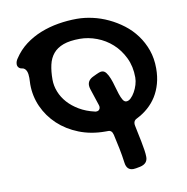

<svg xmlns="http://www.w3.org/2000/svg" viewBox="-79 -586 830 854"><g transform="rotate(-10 336.0 -159.0)"><path d="M328.1 -191.9Q325.2 -201.2 325.2 -209Q325.2 -231.9 350.1 -244.1Q360.4 -249 367.2 -252.2Q374 -255.4 378.7 -257.1Q383.3 -258.8 386.2 -259.3Q389.2 -259.8 392.1 -259.8Q403.3 -259.8 411.6 -248.8Q419.9 -237.8 426.5 -220.9Q433.1 -204.1 438.2 -184.8Q443.4 -165.5 449 -148.7Q454.6 -131.8 461.2 -120.8Q467.8 -109.9 477.1 -109.9Q487.3 -109.9 497.3 -119.4Q507.3 -128.9 515.6 -143.6Q523.9 -158.2 529.1 -175.3Q534.2 -192.4 534.2 -208Q534.2 -257.8 515.1 -297.1Q496.1 -336.4 465.8 -363.8Q435.5 -391.1 397.2 -405.5Q358.9 -419.9 320.8 -419.9Q275.4 -419.9 246.1 -409.2Q216.8 -398.4 200 -378.2Q183.1 -357.9 176.5 -328.6Q169.9 -299.3 169.9 -262.2Q169.9 -233.9 180.7 -206.8Q191.4 -179.7 211.9 -156.7Q232.4 -133.8 262.2 -116.2Q292 -98.6 330.1 -89.8Q332.5 -88.9 334 -88.9Q335.4 -88.9 337.9 -88.9Q345.7 -88.9 350.3 -93.8Q355 -98.6 355 -106Q355 -108.4 354.5 -110.6Q354 -112.8 353 -116.2ZM68.8 -258.8Q68.8 -264.2 69.3 -272Q69.8 -279.8 69.8 -288.1Q69.8 -295.9 68.8 -303.7Q67.9 -311.5 65.2 -318.1Q62.5 -324.7 57.6 -329.3Q52.7 -334 44.9 -335Q36.1 -335.9 30.5 -342Q24.9 -348.1 24.9 -356.9Q24.9 -370.1 34.2 -382.8Q56.6 -417 88.6 -441.2Q120.6 -465.3 158.7 -480.5Q196.8 -495.6 238.8 -502.7Q280.8 -509.8 323.2 -509.8Q357.4 -509.8 393.6 -501.7Q429.7 -493.7 464.1 -477.5Q498.5 -461.4 529.3 -438Q560.1 -414.6 583 -383.5Q606 -352.5 619.4 -314.7Q632.8 -276.9 632.8 -231.9Q632.8 -194.3 624 -163.1Q615.2 -131.8 599.4 -106.4Q583.5 -81.1 561 -61.3Q538.6 -41.5 511.2 -27.8Q495.1 -21 495.1 -5.9Q495.1 -4.4 495.1 -2.7Q495.1 -1 495.6 0.5Q495.6 2.4 496.1 3.9Q498.5 17.1 502.7 36.4Q506.8 55.7 511 76.4Q515.1 97.2 518.1 116.5Q521 135.7 521 148.9Q521 179.2 486.8 187Q476.6 189.5 467.3 190.7Q458 191.9 455.1 191.9Q425.3 191.9 420.9 157.2Q416.5 123.5 409.9 91.3Q403.3 59.1 396 26.9Q393.1 15.6 387.9 10.7Q382.8 5.9 376 5.9H361.8Q296.9 5.9 243.2 -15.4Q189.5 -36.6 150.6 -73Q111.8 -109.4 90.3 -157.2Q68.8 -205.1 68.8 -258.8Z"/></g></svg>

Font: Gochi Hand
Style: Regular
Weight: 400
Designer: Juan Pablo del Peral
Foundry: Juan Pablo del Peral
Version: Version 1.001